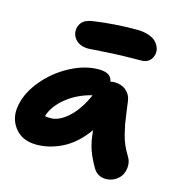

<svg xmlns="http://www.w3.org/2000/svg" viewBox="-112 -805 908 965"><g transform="rotate(15 342.0 -322.5)"><path d="M272 -549.8Q226.1 -549.8 203.4 -575.7Q180.7 -601.6 187 -634.8Q191.4 -656.2 207.8 -670.7Q224.1 -685.1 262.2 -689.9Q366.2 -705.1 481 -705.1Q518.1 -705.1 544.9 -695.6Q571.8 -686 584.5 -671.1Q597.2 -656.2 602.1 -640.9Q606.9 -625.5 604 -610.8Q599.6 -587.4 583.7 -574.2Q567.9 -561 543.9 -561Q442.4 -561 358.4 -555.4Q274.4 -549.8 272 -549.8ZM143.1 -16.1Q67.4 -16.1 28.8 -67.1Q-9.8 -118.2 4.9 -187Q18.1 -254.4 72.3 -318.8Q126.5 -383.3 201.9 -423.1Q277.3 -462.9 348.1 -462.9Q380.9 -462.9 398.7 -452.4Q416.5 -441.9 420.9 -418Q429.7 -420.9 440.9 -420.9Q478 -420.9 502.2 -400.6Q526.4 -380.4 530.8 -349.1Q533.2 -333 538.8 -290.3Q544.4 -247.6 547.6 -231Q550.8 -214.4 558.1 -183.6Q565.4 -152.8 576.2 -128.7Q586.9 -104.5 603 -78.1Q615.7 -58.1 616 -33.7Q616.2 -9.3 606.2 11.5Q596.2 32.2 574.2 46.1Q552.2 60.1 523.9 60.1Q482.4 60.1 460 24.9Q432.6 -21.5 418.7 -61.5Q404.8 -101.6 399.9 -160.2Q345.7 -84.5 278.8 -50.3Q211.9 -16.1 143.1 -16.1ZM176.8 -163.1Q222.2 -163.1 269.8 -206.5Q317.4 -250 352.1 -329.1Q275.9 -310.5 220.2 -265.6Q164.6 -220.7 147.9 -166Q159.7 -163.1 176.8 -163.1Z"/></g></svg>

Font: Shantell Sans Irregular Bouncy
Style: Bold Italic
Weight: 700
Italic angle: -11.31°
Designer: Stephen Nixon, Anya Danilova, Shantell Martin
Foundry: Arrow Type
Version: Version 1.006;[9816181b4]